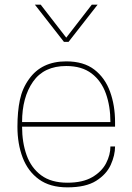

<svg xmlns="http://www.w3.org/2000/svg" viewBox="-20 -800 570 826"><path d="M270 6Q195 6 147.5 -28.5Q100 -63 77.5 -122Q55 -181 55 -255Q55 -320 65.5 -370Q76 -420 105 -460Q159 -536 265 -536Q340 -536 386 -500.5Q432 -465 453.5 -405.5Q475 -346 475 -275V-255H75Q75 -187 94.5 -132.5Q114 -78 157 -46Q200 -14 270 -14Q336 -14 377 -38Q418 -62 436.5 -98Q455 -134 455 -170H475Q475 -132 456.5 -91Q438 -50 393.5 -22Q349 6 270 6ZM455 -275Q455 -343 435.5 -397.5Q416 -452 374 -484Q332 -516 265 -516Q169 -516 122 -448.5Q75 -381 75 -275ZM275 -620H255L130 -780H155L265 -638L375 -780H400Z"/></svg>

Font: Tanohe Sans Thin
Style: Regular
Weight: 100
Designer: Village Type and Design LLC & Cristiano Sobral
Foundry: Cooper Hewitt Smithsonian Design Museum
Version: Version 1.00;September 29, 2021;FontCreator 13.0.0.2655 64-b